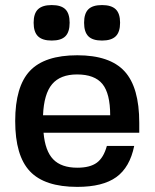

<svg xmlns="http://www.w3.org/2000/svg" viewBox="-20 -728 610 758"><path d="M529.8 -204.1H151.9Q158.2 -131.8 190.2 -98.9Q222.2 -65.9 285.2 -65.9Q335.4 -65.9 362.3 -85.7Q389.2 -105.5 401.9 -151.9H509.8Q492.7 -67.4 439.2 -28.8Q385.7 9.8 285.2 9.8Q156.2 9.8 98.1 -51.8Q40 -113.3 40 -250Q40 -386.7 98.1 -448.2Q156.2 -509.8 285.2 -509.8Q413.6 -509.8 471.7 -446.5Q529.8 -383.3 529.8 -243.2ZM284.2 -434.1Q218.3 -434.1 185.8 -395.8Q153.3 -357.4 149.9 -272.9H415Q415 -358.9 384.3 -396.5Q353.5 -434.1 284.2 -434.1ZM184.1 -708Q221.2 -708 238 -691.4Q254.9 -674.8 254.9 -638.2Q254.9 -601.6 238 -584.7Q221.2 -567.9 184.1 -567.9Q147.5 -567.9 130.1 -584.7Q112.8 -601.6 112.8 -638.2Q112.8 -674.8 130.1 -691.4Q147.5 -708 184.1 -708ZM382.8 -708Q419.4 -708 436.8 -691.4Q454.1 -674.8 454.1 -638.2Q454.1 -601.6 436.8 -584.7Q419.4 -567.9 382.8 -567.9Q345.7 -567.9 328.9 -584.7Q312 -601.6 312 -638.2Q312 -674.8 328.9 -691.4Q345.7 -708 382.8 -708Z"/></svg>

Font: Fivo Sans Modern Med
Style: Regular
Weight: 450
Designer: Alexander Slobzheninov
Foundry: Alexander Slobzheninov
Version: 1.0